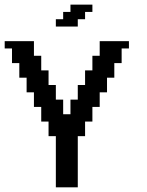

<svg xmlns="http://www.w3.org/2000/svg" viewBox="-23 -801 629 821"><path d="M215.8 0V-218.8H184.6V-281.2H153.3V-343.8H122.1V-406.2H90.8V-468.8H59.6V-531.2H28.3V-593.8H-2.9V-625H122.1V-562.5H153.3V-500H184.6V-437.5H215.8V-375H247.1V-312.5H278.3V-375H309.6V-437.5H340.8V-500H372.1V-562.5H403.3V-625H528.3V-593.8H497.1V-531.2H465.8V-468.8H434.6V-406.2H403.3V-343.8H372.1V-281.2H340.8V-218.8H309.6V0ZM215.8 -687.5V-718.8H247.1V-750H278.3V-781.2H372.1V-750H340.8V-718.8H309.6V-687.5Z"/></svg>

Font: Terminal Grotesque
Style: Regular
Weight: 400
Designer: Raphaël Bastide
Foundry: http://raphaelbastide.com
Version: Version 1.0